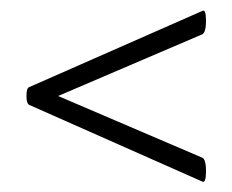

<svg xmlns="http://www.w3.org/2000/svg" viewBox="-20 -375 447 370"><path d="M377 -45Q377 -22 370 -25L36 -173Q31 -176 31 -190Q31 -205 36 -207L370 -354Q377 -358 377 -335Q377 -313 370 -309L92 -190L370 -71Q377 -68 377 -45Z"/></svg>

Font: Cormorant Garamond SemiBold
Style: Regular
Weight: 600
Designer: Christian Thalmann (Catharsis Fonts)
Version: Version 3.000